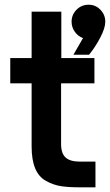

<svg xmlns="http://www.w3.org/2000/svg" viewBox="-20 -800 470 821"><path d="M335 -637.2Q313 -645 299.6 -664.6Q286.1 -684.1 286.1 -707Q286.1 -736.8 307.1 -758.3Q328.1 -779.8 358.9 -779.8Q388.7 -779.8 409.4 -758.3Q430.2 -736.8 430.2 -707Q430.2 -680.2 408.7 -639.2Q387.2 -598.1 360.8 -565.9H293.9ZM321.8 1Q272.9 1 241 -3.9Q209 -8.8 177.5 -25.9Q146 -43 130.6 -79.6Q115.2 -116.2 115.2 -173.8V-443.8H23.9V-551.8H115.2V-750H242.2V-551.8H383.8V-443.8H241.2V-184.1Q241.2 -144 260.5 -126.5Q279.8 -108.9 321.8 -108.9H388.2V1Z"/></svg>

Font: Oakes Grotesk
Style: SemiBold
Weight: 600
Designer: Samuel Oakes
Foundry: Samuel Oakes
Version: Version 1.0 | wf-rip DC20170320